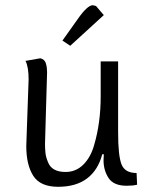

<svg xmlns="http://www.w3.org/2000/svg" viewBox="-20 -706 573 738"><path d="M90 -401Q90 -449 78 -472L135 -482Q152 -478 156.5 -462Q161 -446 161 -429Q161 -417 157 -291.5Q153 -166 153 -152Q153 -138 154.5 -120.5Q156 -103 164 -84Q178 -45 232 -45Q272 -45 300.5 -73.5Q329 -102 342 -149Q367 -234 367 -335V-470H434V-197Q434 -108 447 -74.5Q460 -41 505 -41L507 4Q491 8 467 8Q417 8 397.5 -21.5Q378 -51 378 -90Q378 -101 379 -113H373Q357 -52 314.5 -20Q272 12 203.5 12Q135 12 108 -30Q81 -72 81 -145Q81 -154 85.5 -274Q90 -394 90 -401ZM220 -550 279 -633Q316 -686 337 -686L349 -683L379 -648L250 -530Z"/></svg>

Font: Ruluko
Style: Regular
Weight: 400
Designer: Ana Sanfelippo, Angelica Diaz, Meme Hernandez
Foundry: Ana Sanfelippo, Angelica Diaz y Meme Hernandez
Version: Version 1.001